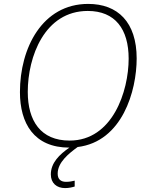

<svg xmlns="http://www.w3.org/2000/svg" viewBox="-20 -745 757 982"><path d="M313 217C332 217 349 213 362 209V179C350 182 335 185 318 185C290 185 275 171 275 143C275 85 332 40 377 7C606 -21 679 -281 679 -446C679 -632 582 -725 431 -725C196 -725 82 -499 82 -274C82 -115 153 10 335 10C284 45 240 88 240 147C240 192 270 217 313 217ZM336 -26C188 -26 122 -127 122 -275C122 -455 208 -689 429 -689C569 -689 638 -596 638 -445C638 -279 556 -26 336 -26Z"/></svg>

Font: Noto Sans ExtraLight
Style: Italic
Weight: 200
Italic angle: -12°
Designer: Monotype Design Team
Foundry: Monotype Imaging Inc.
Version: Version 2.013